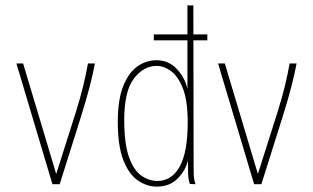

<svg xmlns="http://www.w3.org/2000/svg" viewBox="-20 -685 1165 714"><path d="M175 0 41 -449H66L189 -38L262 -268Q279 -322 289.5 -365.5Q300 -409 307 -449H333Q325 -407 313 -361Q301 -315 283 -257L202 0Z M563 9Q526 9 492.5 -14Q459 -37 438.5 -90Q418 -143 418 -232Q418 -315 438.5 -365.5Q459 -416 491.5 -438.5Q524 -461 562 -461Q607 -461 637.5 -428.5Q668 -396 677 -354V-665H699L700 -71Q700 -53 700.5 -35.5Q701 -18 707 0L686 -1Q680 -16 679.5 -43Q679 -70 679 -88Q669 -49 639.5 -20Q610 9 563 9ZM565 -12Q618 -12 648 -65Q678 -118 678 -231Q678 -311 660 -356.5Q642 -402 615.5 -421Q589 -440 563 -440Q514 -440 478 -393Q442 -346 442 -239Q442 -151 459.5 -101.5Q477 -52 505.5 -32Q534 -12 565 -12ZM552 -535V-557H751V-535Z M925 0 791 -449H816L939 -38L1012 -268Q1029 -322 1039.5 -365.5Q1050 -409 1057 -449H1083Q1075 -407 1063 -361Q1051 -315 1033 -257L952 0Z"/></svg>

Font: Inconsolata Condensed ExtraLight
Style: Regular
Weight: 200
Width: 3
Monospace: yes
Designer: Raph Levien, Cyreal, Brenton Simpson
Foundry: Raph Levien, Cyreal, Google
Version: Version 3.100; ttfautohint (v1.8.4.7-5d5b)